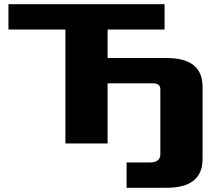

<svg xmlns="http://www.w3.org/2000/svg" viewBox="-20 -680 1040 910"><path d="M20 -540V-660H760V-540H490V-405H770Q940 -405 940 -269V74Q940 210 770 210H580V90H690Q740 90 740 50V-257Q740 -285 705 -285H490V0H290V-540Z"/></svg>

Font: Xolonium
Style: Bold
Weight: 700
Designer: Severin Meyer
Version: Version 4.2